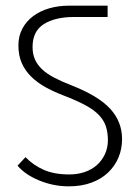

<svg xmlns="http://www.w3.org/2000/svg" viewBox="-20 -650 493 678"><path d="M360 -630V-590H241Q175 -590 135 -565Q95 -540 95 -484Q95 -459 103.5 -440Q112 -421 129 -405Q146 -389 172 -375.5Q198 -362 234 -348Q328 -311 369.5 -265.5Q411 -220 411 -159Q411 -124 398.5 -94Q386 -64 362 -41Q338 -18 303 -5Q268 8 223 8Q169 8 119 -12.5Q69 -33 42 -65L70 -95Q97 -67 134 -50.5Q171 -34 225 -34Q254 -34 279 -42.5Q304 -51 322 -67Q340 -83 350.5 -105.5Q361 -128 361 -155Q361 -182 354 -203.5Q347 -225 329.5 -243.5Q312 -262 281.5 -278.5Q251 -295 204 -313Q170 -326 141 -342Q112 -358 90.5 -379Q69 -400 57 -427Q45 -454 45 -490Q45 -523 59 -549Q73 -575 97 -593Q121 -611 153.5 -620.5Q186 -630 224 -630Z"/></svg>

Font: Ek Mukta ExtraLight
Style: Regular
Weight: 275
Designer: Girish Dalvi and Yashodeep Gholap
Foundry: Ek Type
Version: Version 2.538;PS 1.002;hotconv 16.6.51;makeotf.lib2.5.65220;